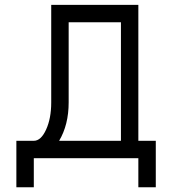

<svg xmlns="http://www.w3.org/2000/svg" viewBox="-20 -665 724 807"><path d="M634.8 122.1H561.5V0H122.1V122.1H48.8V-73.2H122.1Q152.3 -73.2 173.8 -120.4Q195.3 -167.5 195.3 -234.4V-644.5H561.5V-73.2H634.8ZM488.3 -73.2V-571.3H268.6V-234.4Q268.6 -140.6 228.5 -73.2Z"/></svg>

Font: Catrinity
Style: Regular
Weight: 400
Designer: Alexander Lange
Foundry: High-Logic / Made with FontCreator
Version: Version 2.090;May 20, 2024;FontCreator 15.0.0.2974 64-bit